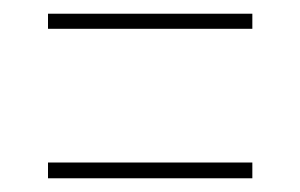

<svg xmlns="http://www.w3.org/2000/svg" viewBox="-20 -433 438 280"><path d="M50 -391V-413H348V-391ZM50 -173V-196H348V-173Z"/></svg>

Font: Alumni Sans SC Thin
Style: Regular
Weight: 100
Designer: Robert E. Leuschke
Foundry: Robert E. Leuschke
Version: Version 1.018